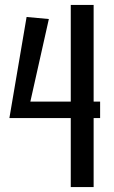

<svg xmlns="http://www.w3.org/2000/svg" viewBox="-20 -754 461 779"><path d="M386.2 -274.9H18.1L87.9 -685.1L178.2 -676.8L94.2 -301.8L79.1 -341.8H386.2ZM359.9 -733.9V4.9H267.1V-733.9Z"/></svg>

Font: Englebert
Style: Regular
Weight: 400
Designer: Astigmatic (AOETI)
Foundry: Astigmatic (AOETI)
Version: Version 1.000